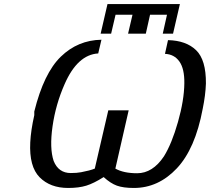

<svg xmlns="http://www.w3.org/2000/svg" viewBox="-20 -913 1041 952"><path d="M479 -746 513 -893H872L838 -746H787L808 -840H724L703 -746H615L637 -840H553L531 -746ZM150 -342V-360Q197 -550 281.5 -632Q366 -714 483 -716L467 -648Q364 -642 300 -495Q256 -395 240.5 -286.5Q225 -178 246 -115Q270 -55 331 -55Q361 -55 382 -59Q425 -67 450 -77L517 -366H618L552 -77Q593 -54 660 -54Q737 -54 793 -138Q832 -201 862.5 -308.5Q893 -416 894 -500Q895 -572 869.5 -608Q844 -644 798 -646L813 -714Q903 -712 952.5 -664Q1002 -616 1001 -499Q999 -441 985 -373Q948 -175 856.5 -78Q765 19 644 19Q591 19 559.5 7.5Q528 -4 494 -35Q445 -4 408 7.5Q371 19 318 19Q229 19 176.5 -34Q124 -87 130 -207Q133 -267 150 -342Z"/></svg>

Font: Coval
Style: Italic
Weight: 400
Foundry: Context Ltd
Version: Version 001.000